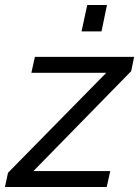

<svg xmlns="http://www.w3.org/2000/svg" viewBox="-55 -750 558 770"><path d="M272 -624 294.9 -730H374L352.1 -624ZM-22.9 -57.1 371.1 -458H70.8L85 -522H482.9L471.2 -464.8L79.1 -64H387.2L373 0H-35.2Z"/></svg>

Font: Rawline Medium
Style: Italic
Weight: 500
Italic angle: -12°
Designer: Matt McInerney, Pablo Impallari, Rodrigo Fuenzalida
Foundry: Matt McInerney, Pablo Impallari, Rodrigo Fuenzalida
Version: Version 4.020;PS 004.020;hotconv 1.0.88;makeotf.lib2.5.64775